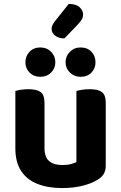

<svg xmlns="http://www.w3.org/2000/svg" viewBox="-20 -940 614 975"><path d="M58 -187V-259H206V-188Q206 -142 229.5 -122Q253 -102 296 -102Q323 -102 341 -107Q359 -112 368 -117V-259H517V-99Q517 -75 507.5 -58Q498 -41 477 -28Q445 -8 398.5 3.5Q352 15 295 15Q224 15 170.5 -6Q117 -27 87.5 -71.5Q58 -116 58 -187ZM517 -214H368V-478Q378 -481 396 -484Q414 -487 435 -487Q478 -487 497.5 -472.5Q517 -458 517 -417ZM206 -214H58V-478Q67 -481 85 -484Q103 -487 124 -487Q167 -487 186.5 -472.5Q206 -458 206 -417ZM261 -624Q261 -593 239.5 -571.5Q218 -550 184 -550Q151 -550 130 -571.5Q109 -593 109 -624Q109 -655 130 -677Q151 -699 184 -699Q218 -699 239.5 -677Q261 -655 261 -624ZM465 -624Q465 -593 444.5 -571.5Q424 -550 389 -550Q357 -550 335 -571.5Q313 -593 313 -624Q313 -655 335 -677Q357 -699 389 -699Q424 -699 444.5 -677Q465 -655 465 -624ZM258 -831 329 -920Q366 -920 384 -903.5Q402 -887 402 -867Q402 -851 394 -839Q386 -827 370 -810L307 -745Q277 -745 259.5 -759.5Q242 -774 242 -792Q242 -801 245.5 -810Q249 -819 258 -831Z"/></svg>

Font: Baloo Bhaijaan 2
Style: Bold
Weight: 700
Designer: Sanskriti Dholi, Noopur Datye and Ek Type
Foundry: Ek Type
Version: Version 1.701